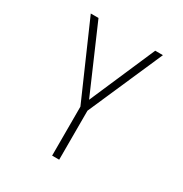

<svg xmlns="http://www.w3.org/2000/svg" viewBox="-171 -863 942 991"><g transform="rotate(30 300.0 -367.5)"><path d="M279 0V-292L85 -735H131L300 -345L469 -735H515L321 -292V0Z"/></g></svg>

Font: Iosevka Aile Extralight
Style: Regular
Weight: 200
Designer: Belleve Invis
Foundry: Belleve Invis
Version: Version 31.1.0; ttfautohint (v1.8.4)